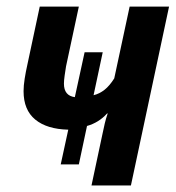

<svg xmlns="http://www.w3.org/2000/svg" viewBox="-20 -565 535 585"><path d="M258.8 0 292 -155.8Q295.9 -174.8 299.3 -189.2Q302.7 -203.6 308.1 -219.2H306.2Q281.2 -191.4 245.1 -181.2L220.2 -64H165L188 -169.9Q123 -171.4 87.4 -200.7Q51.8 -230 51.8 -287.1Q51.8 -304.2 55.2 -325.4Q58.6 -346.7 63 -366.2L101.1 -544.9H220.2L181.2 -362.8Q179.2 -350.6 177 -335.2Q174.8 -319.8 174.8 -310.1Q174.8 -273.4 208 -269L237.8 -405.8H293L265.1 -274.9Q283.2 -279.3 298.6 -291.5Q314 -303.7 328.1 -326.2L375 -544.9H495.1L378.9 0Z"/></svg>

Font: Open Sans Condensed
Style: Bold Italic
Weight: 700
Width: 3
Italic angle: -12°
Designer: Monotype Design Team
Foundry: Monotype Imaging Inc.
Version: Version 3.003; ttfautohint (v1.8.4)